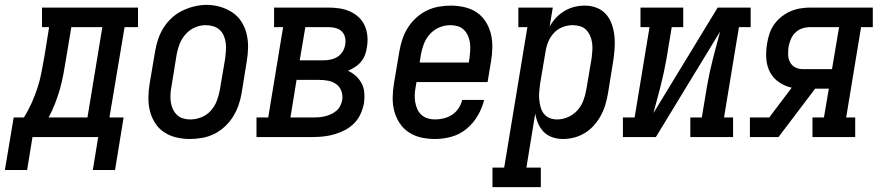

<svg xmlns="http://www.w3.org/2000/svg" viewBox="-74 -561 3594 786"><path d="M306 135 328 0H59L37 135H-54L-18 -80H24Q42 -109 56 -140.5Q70 -172 80 -203Q90 -234 96 -266.5Q102 -299 108 -331L127 -450H98V-530H491V-450H436L374 -80H432L397 135ZM125 -80H284L345 -450H218L196 -318Q191 -288 185.5 -257.5Q180 -227 171.5 -197Q163 -167 151.5 -137.5Q140 -108 125 -80Z M703 8Q675 8 647.5 1.5Q620 -5 597.5 -20Q575 -35 560.5 -58Q546 -81 539.5 -107.5Q533 -134 533.5 -163Q534 -192 539 -221L561 -351Q565 -375 573 -399.5Q581 -424 595 -446.5Q609 -469 629 -487.5Q649 -506 673 -517.5Q697 -529 722 -535Q747 -541 772 -541Q801 -541 828 -533Q855 -525 877.5 -510Q900 -495 914.5 -472Q929 -449 935.5 -422.5Q942 -396 941.5 -367Q941 -338 936 -309L915 -179Q911 -155 902.5 -130.5Q894 -106 880 -83.5Q866 -61 846 -42.5Q826 -24 802.5 -12.5Q779 -1 753.5 3.5Q728 8 703 8ZM705 -72Q728 -72 750.5 -81Q773 -90 789 -108Q805 -126 813.5 -148Q822 -170 826 -193L848 -323Q850 -338 851 -354.5Q852 -371 850 -386Q848 -401 842 -415Q836 -429 825 -439Q814 -449 799 -453.5Q784 -458 768 -458Q745 -458 723.5 -448.5Q702 -439 686 -421Q670 -403 661.5 -381.5Q653 -360 649 -337L628 -207Q625 -192 624 -176Q623 -160 625 -145Q627 -130 633 -116Q639 -102 649.5 -91.5Q660 -81 674.5 -76.5Q689 -72 705 -72Z M976 0V-80H1024L1085 -450H1048V-530H1271Q1294 -530 1316.5 -526.5Q1339 -523 1359 -514Q1379 -505 1394.5 -490.5Q1410 -476 1419 -456Q1428 -436 1430 -413Q1432 -390 1428 -368Q1426 -352 1420.5 -337Q1415 -322 1404.5 -309Q1394 -296 1380 -287Q1366 -278 1351 -271Q1369 -263 1383.5 -249.5Q1398 -236 1407 -218.5Q1416 -201 1417.5 -180Q1419 -159 1416 -138Q1412 -117 1402.5 -95.5Q1393 -74 1376.5 -57Q1360 -40 1339 -29Q1318 -18 1296 -11.5Q1274 -5 1251.5 -2.5Q1229 0 1208 0ZM1153 -314H1250Q1264 -314 1279 -317Q1294 -320 1307 -328Q1320 -336 1328.5 -349.5Q1337 -363 1339 -378Q1342 -393 1338.5 -408Q1335 -423 1325 -432.5Q1315 -442 1300.5 -446Q1286 -450 1271 -450H1176ZM1115 -80H1208Q1220 -80 1232 -81Q1244 -82 1256.5 -85Q1269 -88 1281 -93.5Q1293 -99 1303 -107.5Q1313 -116 1319 -128Q1325 -140 1327 -152Q1330 -171 1323.5 -188.5Q1317 -206 1302.5 -216.5Q1288 -227 1269.5 -230.5Q1251 -234 1232 -234H1140Z M1707 8Q1678 8 1650.5 2Q1623 -4 1600 -19Q1577 -34 1562 -57Q1547 -80 1540 -106.5Q1533 -133 1533.5 -162.5Q1534 -192 1539 -221L1561 -351Q1565 -375 1573 -399.5Q1581 -424 1595 -446.5Q1609 -469 1629 -487.5Q1649 -506 1672.5 -517.5Q1696 -529 1721.5 -533.5Q1747 -538 1772 -538Q1800 -538 1828 -531.5Q1856 -525 1878 -510Q1900 -495 1914.5 -472Q1929 -449 1935.5 -422.5Q1942 -396 1941.5 -367Q1941 -338 1936 -309L1922 -225H1631L1628 -207Q1625 -192 1624 -176Q1623 -160 1625.5 -144.5Q1628 -129 1634 -115Q1640 -101 1651 -91Q1662 -81 1676.5 -76.5Q1691 -72 1707 -72Q1725 -72 1743 -76.5Q1761 -81 1777 -91.5Q1793 -102 1803.5 -118Q1814 -134 1818 -152H1908Q1900 -119 1882 -88Q1864 -57 1836.5 -34Q1809 -11 1775 -1.5Q1741 8 1707 8ZM1644 -305H1845L1848 -323Q1850 -338 1851 -354Q1852 -370 1850 -385Q1848 -400 1842 -414Q1836 -428 1825.5 -438.5Q1815 -449 1800.5 -453.5Q1786 -458 1770 -458Q1770 -458 1770 -458Q1770 -458 1770 -458Q1747 -458 1725 -449Q1703 -440 1686.5 -422Q1670 -404 1661.5 -382Q1653 -360 1649 -337Z M1942 205V125H1990L2085 -450H2048V-530H2189L2176 -452Q2187 -472 2202.5 -488.5Q2218 -505 2237.5 -516.5Q2257 -528 2278 -533Q2299 -538 2320 -538Q2346 -538 2369 -529Q2392 -520 2407.5 -502Q2423 -484 2431 -460.5Q2439 -437 2441.5 -412Q2444 -387 2442 -361Q2440 -335 2436 -309L2415 -179Q2411 -156 2404.5 -133.5Q2398 -111 2386.5 -89.5Q2375 -68 2358.5 -49Q2342 -30 2321 -17Q2300 -4 2277 2Q2254 8 2230 8Q2208 8 2187.5 1Q2167 -6 2152.5 -20.5Q2138 -35 2129.5 -54.5Q2121 -74 2117 -96L2081 125H2140V205ZM2206 -72Q2229 -72 2251 -81.5Q2273 -91 2289 -108.5Q2305 -126 2313.5 -148Q2322 -170 2326 -193L2348 -323Q2350 -338 2351 -354Q2352 -370 2350 -385Q2348 -400 2342 -414Q2336 -428 2326 -438.5Q2316 -449 2301 -453.5Q2286 -458 2270 -458Q2250 -458 2229 -450Q2208 -442 2193 -425.5Q2178 -409 2170 -389Q2162 -369 2159 -348L2137 -218Q2135 -202 2133.5 -185.5Q2132 -169 2133.5 -153.5Q2135 -138 2139 -123Q2143 -108 2152 -96Q2161 -84 2175.5 -78Q2190 -72 2206 -72Z M2476 0V-80H2524L2585 -450H2548V-530H2723V-450H2676L2654 -318Q2649 -290 2643 -262.5Q2637 -235 2630 -207.5Q2623 -180 2615.5 -152.5Q2608 -125 2601 -98L2864 -530H2999V-450H2951L2890 -80H2927V0H2752V-80H2799L2821 -212Q2826 -240 2832 -267.5Q2838 -295 2845 -322.5Q2852 -350 2859.5 -377.5Q2867 -405 2874 -432L2611 0Z M2996 0V-80H3075L3167 -202Q3139 -208 3115 -224.5Q3091 -241 3078 -266Q3065 -291 3063 -321Q3061 -351 3066 -381Q3069 -401 3075.5 -421.5Q3082 -442 3094.5 -460Q3107 -478 3124.5 -492Q3142 -506 3161.5 -514.5Q3181 -523 3201.5 -526.5Q3222 -530 3243 -530H3499V-450H3451L3390 -80H3427V0H3252V-80H3299L3319 -198H3263L3113 0ZM3212 -278H3332L3361 -450H3243Q3227 -450 3211 -445Q3195 -440 3182.5 -428Q3170 -416 3163.5 -400.5Q3157 -385 3154 -369Q3152 -353 3152.5 -336.5Q3153 -320 3160.5 -306Q3168 -292 3182 -285Q3196 -278 3212 -278Z"/></svg>

Font: Iosevka Curly Slab MdObl
Style: Regular
Weight: 500
Italic angle: -9°
Monospace: yes
Designer: Belleve Invis
Foundry: Belleve Invis
Version: Version 11.0.0; ttfautohint (v1.8.3)